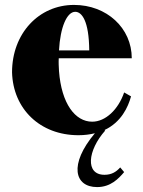

<svg xmlns="http://www.w3.org/2000/svg" viewBox="-20 -535 583 781"><path d="M299 15C324 15 346 12 366 7C259 134 283 226 375 226C430 226 462 192 485 165L469 146C452 165 433 176 405 176C326 176 336 77 408 -4L405 -6C473 -38 501 -99 513 -143L485 -159C461 -89 409 -40 355 -40C286 -40 230 -113 220 -246C219 -264 218 -281 219 -298H516C516 -421 414 -515 281 -515C138 -515 29 -399 29 -241C33 -92 143 15 299 15ZM220 -330C225 -424 252 -487 286 -487C313 -487 342 -450 343 -330Z"/></svg>

Font: Sprat Condesed
Style: Bold
Weight: 700
Width: 3
Designer: Ethan Nakache
Foundry: Collletttivo
Version: Version 2.000;Glyphs 3.2 (3217)